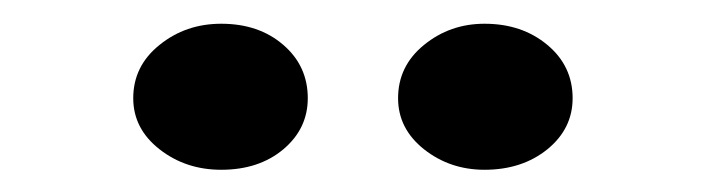

<svg xmlns="http://www.w3.org/2000/svg" viewBox="-20 -932 608 165"><path d="M396.4 -786.1Q366.7 -786.1 344.4 -803.7Q322.1 -821.4 322.1 -847.6Q322.1 -875.3 344.4 -893.4Q366.7 -911.6 396.4 -911.6Q428.6 -911.6 450.4 -893.4Q472.1 -875.3 472.1 -847.6Q472.1 -821.4 450.4 -803.7Q428.6 -786.1 396.4 -786.1ZM170.1 -786.1Q139.6 -786.1 117.1 -803.7Q94.5 -821.4 94.5 -847.6Q94.5 -875.3 117.1 -893.4Q139.6 -911.6 170.1 -911.6Q202.5 -911.6 223.5 -893.4Q244.5 -875.3 244.5 -847.6Q244.5 -821.4 223.5 -803.7Q202.5 -786.1 170.1 -786.1Z"/></svg>

Font: BioRhyme ExtraBold
Style: Regular
Weight: 800
Designer: Aoife Mooney
Foundry: Aoife Mooney Type
Version: Version 1.600;gftools[0.9.33]